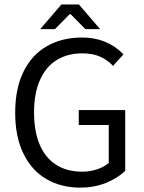

<svg xmlns="http://www.w3.org/2000/svg" viewBox="-20 -838 651 870"><path d="M539.6 -591.8 492.2 -539.6Q465.8 -567.4 432.6 -581.8Q399.4 -596.2 352.5 -596.2Q285.6 -596.2 236.6 -565.7Q187.5 -535.2 160.9 -475.1Q134.3 -415 134.3 -328.6Q134.3 -243.2 159.7 -183.1Q185.1 -123 233.9 -91.6Q282.7 -60.1 352.5 -60.1Q387.7 -60.1 419.9 -70.8Q452.1 -81.5 472.7 -99.6V-271.5H336.9V-339.4H547.4V-64Q512.7 -30.3 459.5 -9Q406.2 12.2 343.8 12.2Q256.8 12.2 190.2 -26.6Q123.5 -65.4 86.2 -141.8Q48.8 -218.3 48.8 -326.7Q48.8 -438 87.2 -514.6Q125.5 -591.3 193.8 -629.6Q262.2 -668 352.1 -668Q465.3 -668 539.6 -591.8ZM258.3 -817.9H337.4L433.6 -706.1H366.7L299.8 -773.9H295.9L229 -706.1H162.1Z"/></svg>

Font: Varta
Style: Regular
Weight: 400
Designer: Joana Correia, Viktoriya Grabowska, Eben Sorkin
Foundry: Sorkin Type
Version: Version 1.002; ttfautohint (v1.3) -l 8 -r 24 -G 200 -x 12 -H